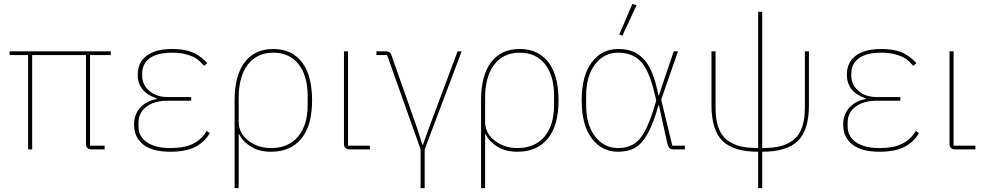

<svg xmlns="http://www.w3.org/2000/svg" viewBox="-20 -771 5084 991"><path d="M125 0V-486.8H29.8V-505.9H551.8V-486.8H444.8V-19H520V0H453.1Q423.8 0 423.8 -28.8V-486.8H146V0Z M857.9 12.2Q767.6 12.2 719.7 -24.7Q671.9 -61.5 671.9 -128.9Q671.9 -179.7 703.6 -215.1Q735.4 -250.5 789.1 -259.8V-263.2Q690.9 -295.9 690.9 -384.8Q690.9 -449.7 737.3 -483.9Q783.7 -518.1 867.7 -518.1Q905.3 -518.1 935.1 -512.2Q964.8 -506.3 986.3 -494.9Q1007.8 -483.4 1021.5 -472.2Q1035.2 -460.9 1049.8 -444.8L1033.7 -431.2Q1015.1 -452.1 998.5 -465.1Q981.9 -478 948.2 -488.5Q914.6 -499 868.7 -499Q792 -499 752.9 -470.5Q713.9 -441.9 713.9 -391.1V-378.9Q713.9 -333.5 750.7 -301.8Q787.6 -270 845.7 -270H966.8V-251H844.7Q775.9 -251 735.4 -220Q694.8 -189 694.8 -138.2V-117.2Q694.8 -66.4 738.5 -36.6Q782.2 -6.8 857.9 -6.8Q930.7 -6.8 975.6 -28.6Q1020.5 -50.3 1046.9 -95.2L1063 -84Q1036.1 -37.6 987.8 -12.7Q939.5 12.2 857.9 12.2Z M1190.9 200.2V-252.9Q1190.9 -382.3 1243.2 -450.2Q1295.4 -518.1 1390.6 -518.1Q1485.8 -518.1 1538.3 -450.2Q1590.8 -382.3 1590.8 -252.9Q1590.8 -123 1535.4 -55.4Q1480 12.2 1378.9 12.2Q1317.4 12.2 1275.1 -14.2Q1232.9 -40.5 1214.8 -78.1H1211.9V200.2ZM1378.9 -6.8Q1468.8 -6.8 1518.3 -65.9Q1567.9 -125 1567.9 -229V-276.9Q1567.9 -379.9 1521.2 -439.5Q1474.6 -499 1390.6 -499Q1306.2 -499 1259 -437.5Q1211.9 -376 1211.9 -265.1V-143.1Q1211.9 -84 1261.5 -45.4Q1311 -6.8 1378.9 -6.8Z M1784.2 0Q1755.4 0 1755.4 -28.8V-505.9H1776.4V-19H1889.2V0Z M2150.9 200.2V0L1978 -486.8H1922.9V-505.9H1972.2Q1983.9 -505.9 1990 -501.7Q1996.1 -497.6 2000 -487.8L2131.8 -112.8L2160.2 -23.9H2163.1L2194.8 -112.8L2341.8 -505.9H2362.8L2171.9 0V200.2Z M2462.9 200.2V-252.9Q2462.9 -382.3 2515.1 -450.2Q2567.4 -518.1 2662.6 -518.1Q2757.8 -518.1 2810.3 -450.2Q2862.8 -382.3 2862.8 -252.9Q2862.8 -123 2807.4 -55.4Q2752 12.2 2650.9 12.2Q2589.4 12.2 2547.1 -14.2Q2504.9 -40.5 2486.8 -78.1H2483.9V200.2ZM2650.9 -6.8Q2740.7 -6.8 2790.3 -65.9Q2839.8 -125 2839.8 -229V-276.9Q2839.8 -379.9 2793.2 -439.5Q2746.6 -499 2662.6 -499Q2578.1 -499 2531 -437.5Q2483.9 -376 2483.9 -265.1V-143.1Q2483.9 -84 2533.4 -45.4Q2583 -6.8 2650.9 -6.8Z M3192.4 -586.9 3176.3 -592.8 3244.1 -751 3265.1 -743.2ZM3170.4 12.2Q3086.4 12.2 3034.4 -56.4Q2982.4 -125 2982.4 -252.9Q2982.4 -380.9 3034.4 -449.5Q3086.4 -518.1 3170.4 -518.1Q3210.9 -518.1 3241.5 -507.1Q3272 -496.1 3298.8 -469.7Q3325.7 -443.4 3345.5 -396Q3365.2 -348.6 3378.4 -278.8H3381.3L3403.3 -346.2L3457.5 -505.9H3479.5L3392.6 -256.8L3450.2 -19H3515.1V0H3456.5Q3442.4 0 3435.3 -6.8Q3428.2 -13.7 3423.3 -35.2L3381.3 -227.1H3378.4Q3352.5 -133.8 3323 -81.3Q3293.5 -28.8 3258.1 -8.3Q3222.7 12.2 3170.4 12.2ZM3170.4 -6.8Q3238.8 -6.8 3278.8 -50.8Q3318.8 -94.7 3353.5 -207L3367.2 -252.9L3352.5 -312Q3325.7 -416.5 3283.2 -457.8Q3240.7 -499 3170.4 -499Q3097.2 -499 3051.3 -438.7Q3005.4 -378.4 3005.4 -276.9V-229Q3005.4 -127.4 3051.3 -67.1Q3097.2 -6.8 3170.4 -6.8Z M3893.1 200.2V12.2Q3766.6 12.2 3709.5 -43.5Q3652.3 -99.1 3652.3 -229V-505.9H3673.3V-214.8Q3673.3 -155.8 3687.3 -115Q3701.2 -74.2 3730.2 -50.5Q3759.3 -26.9 3798.6 -16.8Q3837.9 -6.8 3893.1 -6.8V-710H3914.1V-6.8Q3969.2 -6.8 4008.8 -16.8Q4048.3 -26.9 4077.1 -50.5Q4106 -74.2 4120.1 -115Q4134.3 -155.8 4134.3 -214.8V-505.9H4155.3V-229Q4155.3 -99.1 4097.9 -43.5Q4040.5 12.2 3914.1 12.2V200.2Z M4518.1 12.2Q4427.7 12.2 4379.9 -24.7Q4332 -61.5 4332 -128.9Q4332 -179.7 4363.8 -215.1Q4395.5 -250.5 4449.2 -259.8V-263.2Q4351.1 -295.9 4351.1 -384.8Q4351.1 -449.7 4397.5 -483.9Q4443.8 -518.1 4527.8 -518.1Q4565.4 -518.1 4595.2 -512.2Q4625 -506.3 4646.5 -494.9Q4668 -483.4 4681.6 -472.2Q4695.3 -460.9 4710 -444.8L4693.8 -431.2Q4675.3 -452.1 4658.7 -465.1Q4642.1 -478 4608.4 -488.5Q4574.7 -499 4528.8 -499Q4452.1 -499 4413.1 -470.5Q4374 -441.9 4374 -391.1V-378.9Q4374 -333.5 4410.9 -301.8Q4447.8 -270 4505.9 -270H4627V-251H4504.9Q4436 -251 4395.5 -220Q4355 -189 4355 -138.2V-117.2Q4355 -66.4 4398.7 -36.6Q4442.4 -6.8 4518.1 -6.8Q4590.8 -6.8 4635.7 -28.6Q4680.7 -50.3 4707 -95.2L4723.1 -84Q4696.3 -37.6 4647.9 -12.7Q4599.6 12.2 4518.1 12.2Z M4909.7 0Q4880.9 0 4880.9 -28.8V-505.9H4901.9V-19H5014.6V0Z"/></svg>

Font: Anuphan Thin
Style: Regular
Weight: 250
Designer: Mike Abbink, Paul van der Laan, Pieter van Rosmalen, Mint Tantisuwanna
Foundry: Bold Monday; Cadson Demak
Version: Version 3.002;hotconv 1.0.109;makeotfexe 2.5.65596